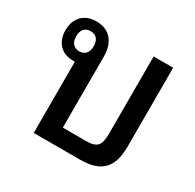

<svg xmlns="http://www.w3.org/2000/svg" viewBox="-127 -702 858 843"><g transform="rotate(30 301.5 -281.0)"><path d="M239 -84V-444C239 -521 198 -562 134 -562C72 -562 35 -522 35 -460C35 -400 72 -361 130 -361C133 -361 137 -361 140 -361V0H375C484 0 527 -49 527 -155V-554H428V-162C428 -104 413 -84 358 -84ZM133 -410C105 -410 89 -430 89 -461C89 -493 105 -512 133 -512C162 -512 178 -493 178 -461C178 -429 162 -410 133 -410Z"/></g></svg>

Font: Noto Sans Thai Looped SemiCondensed Medium
Style: Regular
Weight: 500
Width: 4
Designer: Sasikarn Vongin, Ben Mitchell
Foundry: The Fontpad Ltd
Version: Version 1.001